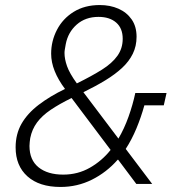

<svg xmlns="http://www.w3.org/2000/svg" viewBox="-20 -730 713 762"><path d="M521 0 449 -96H447Q403 -46 345 -17Q287 12 220 12Q136 12 89 -30Q42 -72 42 -145Q42 -198 65.5 -239Q89 -280 133.5 -314Q178 -348 238 -377Q211 -413 197 -448Q183 -483 183 -517Q183 -567 206 -611.5Q229 -656 272.5 -683Q316 -710 376 -710Q417 -710 450 -695.5Q483 -681 502.5 -653Q522 -625 522 -584Q522 -547 507 -516.5Q492 -486 464.5 -460.5Q437 -435 398.5 -411.5Q360 -388 311 -364L450 -180Q473 -219 490 -266.5Q507 -314 517 -361H641L630 -312H553Q540 -265 521.5 -220.5Q503 -176 479 -139L584 0ZM371 -663Q319 -663 284.5 -632.5Q250 -602 241 -555Q239 -543 237.5 -535Q236 -527 236 -520Q236 -496 246 -467.5Q256 -439 285 -399Q344 -428 384.5 -453.5Q425 -479 446 -508.5Q467 -538 467 -576Q467 -618 441 -640.5Q415 -663 371 -663ZM231 -37Q289 -37 337 -64.5Q385 -92 419 -135L264 -341Q215 -317 181 -294Q147 -271 127 -244Q107 -217 100 -182Q99 -174 98 -166.5Q97 -159 97 -151Q97 -95 133 -66Q169 -37 231 -37Z"/></svg>

Font: IBM Plex Sans Light
Style: Italic
Weight: 300
Italic angle: -11.31°
Designer: Mike Abbink, Paul van der Laan, Pieter van Rosmalen
Foundry: Bold Monday
Version: Version 3.201